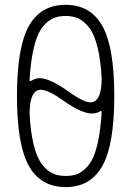

<svg xmlns="http://www.w3.org/2000/svg" viewBox="-20 -760 540 790"><path d="M148.4 -390.6Q102.5 -390.6 101.6 -293.9Q105.5 -216.8 118.7 -164.1Q131.8 -111.3 152.8 -84Q173.8 -56.6 196.8 -46.4Q219.7 -36.1 250 -36.1Q274.4 -36.1 293 -42Q311.5 -47.9 330.6 -65.4Q349.6 -83 362.8 -111.3Q376 -139.6 385.3 -187.5Q394.5 -235.4 398.4 -298.8Q398.4 -305.7 391.6 -301.8Q377 -293 357.4 -293Q316.4 -293 241.2 -345.7Q177.7 -390.6 148.4 -390.6ZM250 -694.3Q225.6 -694.3 207 -688Q188.5 -681.6 169.4 -664.6Q150.4 -647.5 137.2 -618.7Q124 -589.8 114.7 -542.5Q105.5 -495.1 101.6 -430.7Q101.6 -423.8 108.4 -427.7Q125 -437.5 142.6 -438.5Q184.6 -438.5 262.7 -382.8Q324.2 -338.9 351.6 -338.9Q397.5 -338.9 398.4 -435.5Q394.5 -512.7 381.3 -565.9Q368.2 -619.1 347.2 -646Q326.2 -672.9 303.2 -683.6Q280.3 -694.3 250 -694.3ZM401.4 -77.6Q352.5 9.8 250 9.8Q147.5 9.8 98.6 -77.6Q49.8 -165 49.8 -365.2Q49.8 -565.4 98.6 -652.8Q147.5 -740.2 250 -740.2Q352.5 -740.2 401.4 -652.8Q450.2 -565.4 450.2 -365.2Q450.2 -165 401.4 -77.6Z"/></svg>

Font: Rounded-X Mgen+ 1m light
Style: Regular
Weight: 200
Designer: [Source Han Sans]
Ryoko NISHIZUKA  (kana & ideographs); Paul D. Hunt (Latin, Greek & Cyrillic); Wenlong ZHANG  (bopomofo
Version: Version 1.059.20150602